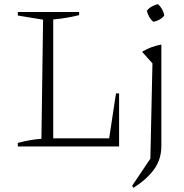

<svg xmlns="http://www.w3.org/2000/svg" viewBox="-20 -707 886 927"><path d="M540 -256H555V0H66V-17Q96 -25 124 -30Q152 -35 180 -37L188 -612L66 -632V-649H362V-634Q334 -627 302.5 -621.5Q271 -616 237 -613V-39H507ZM624 200 618 190 706 59 716 -401 666 -457Q687 -470 710 -478.5Q733 -487 759 -492V-2Q759 62 724 110.5Q689 159 624 200ZM743 -687Q755 -676 763 -661.5Q771 -647 773 -632Q764 -620 749.5 -612Q735 -604 720 -602Q708 -612 700 -626.5Q692 -641 689 -655Q699 -668 713.5 -676Q728 -684 743 -687Z"/></svg>

Font: Piazzolla Thin Thin
Style: Regular
Weight: 250
Version: Version 2.005